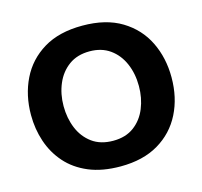

<svg xmlns="http://www.w3.org/2000/svg" viewBox="-107 -845 1027 975"><g transform="rotate(-15 407.0 -357.5)"><path d="M410.5 13.5Q314 13.5 243.5 -16.2Q173 -46 127.5 -97.8Q82 -149.5 59.8 -216Q37.5 -282.5 37.5 -356Q37.5 -460 78.8 -544.2Q120 -628.5 201.8 -678Q283.5 -727.5 406 -727.5Q530 -727.5 612.2 -677.5Q694.5 -627.5 735.5 -543.5Q776.5 -459.5 776.5 -357Q776.5 -250.5 734.2 -166.8Q692 -83 610.5 -34.8Q529 13.5 410.5 13.5ZM408 -122Q474 -122 517.8 -154.8Q561.5 -187.5 583.2 -241Q605 -294.5 605 -357Q605 -422.5 581.8 -476Q558.5 -529.5 514.5 -560.8Q470.5 -592 408 -592Q343 -592 298.8 -559.8Q254.5 -527.5 231.8 -474Q209 -420.5 209 -357Q209 -293.5 231 -240.2Q253 -187 297.2 -154.5Q341.5 -122 408 -122Z"/></g></svg>

Font: Commissioner
Style: Bold
Weight: 700
Designer: Kostas Bartsokas
Foundry: Kostas Bartsokas
Version: Version 1.000; ttfautohint (v1.8.3)